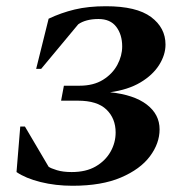

<svg xmlns="http://www.w3.org/2000/svg" viewBox="-20 -588 595 616"><path d="M296 -527Q275 -527 258.5 -522.5Q242 -518 231 -510L112 -367H96L136 -528Q176 -547 219.5 -557.5Q263 -568 320 -568Q418 -568 464.5 -533.5Q511 -499 511 -445Q511 -412 490.5 -379.5Q470 -347 430.5 -323.5Q391 -300 333 -292Q410 -284 451 -252.5Q492 -221 492 -173Q492 -128 461 -86.5Q430 -45 368 -18.5Q306 8 213 8Q158 8 110 -4Q62 -16 33 -36L45 -182H60L136 -53Q143 -48 162.5 -42Q182 -36 210 -36Q256 -36 287 -54Q318 -72 334.5 -101Q351 -130 351 -163Q351 -208 321.5 -236.5Q292 -265 230 -265H176L185 -313H235Q280 -313 310.5 -332Q341 -351 356.5 -380Q372 -409 372 -439Q372 -477 353 -502Q334 -527 296 -527Z"/></svg>

Font: Spectral SC
Style: Bold Italic
Weight: 700
Italic angle: -10°
Designer: Jean-Baptiste Levee
Foundry: Production Type
Version: Version 2.001